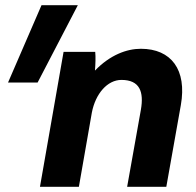

<svg xmlns="http://www.w3.org/2000/svg" viewBox="-20 -720 754 740"><path d="M134 0H284L334 -286C348 -359 394 -412 448 -412C519 -412 535 -366 523 -297L470 0H621L677 -315C701 -451 640 -532 523 -532C468 -532 404 -508 346 -448C348 -474 349 -500 347 -520H225ZM11 -402H125L280 -700H140Z"/></svg>

Font: Fixel Text 20240404
Style: Bold Italic
Weight: 700
Width: 4
Italic angle: -10°
Designer: AlfaBravo + MacPaw
Foundry: Kyrylo Tkachov, Marchela Mozhyna, Serhii Makarenko, Maria Weinstein, Zakhar Kryvoshyya
Version: Version 1.211;Glyphs 3.2 (3225)